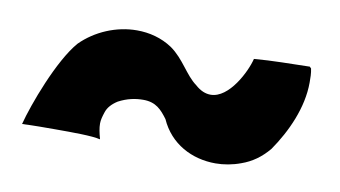

<svg xmlns="http://www.w3.org/2000/svg" viewBox="-38 -422 652 368"><g transform="rotate(10 287.5 -238.5)"><path d="M170 -134C167 -145 165 -154 165 -163C165 -170 167 -177 170 -186C173 -195 180 -203 191 -210C208 -219 224 -222 239 -222C264 -222 275 -209 287 -193C307 -148 350 -126 396 -126C412 -126 429 -129 445 -135C465 -142 482 -154 497 -172C524 -211 547 -261 547 -310C547 -319 547 -328 545 -337L542 -340C506 -339 469 -339 434 -336C428 -311 400 -254 364 -254C354 -254 344 -258 334 -267C312 -283 300 -312 273 -331C252 -345 228 -351 204 -351C164 -351 124 -334 96 -306C62 -267 28 -175 18 -136C41 -137 62 -137 82 -137C117 -137 154 -137 170 -133Z"/></g></svg>

Font: HEYCLAY
Style: Regular
Weight: 400
Designer: Marcelo Magalhaes
Foundry: Marcelo Magalhães
Version: Version 1.300;hotconv 1.0.109;makeotfexe 2.5.65596